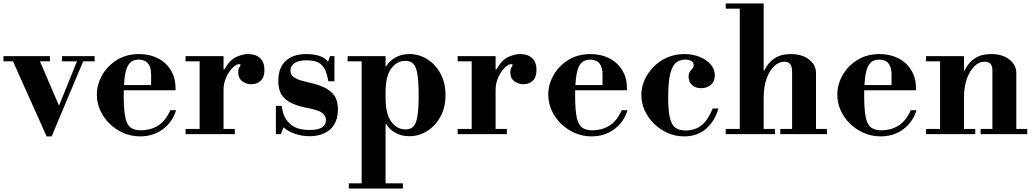

<svg xmlns="http://www.w3.org/2000/svg" viewBox="-35 -774 5958 1108"><path d="M-15 -420V-450H253V-420ZM323 -420V-450H511V-420ZM234 13 31 -440H187L304.4 -167H309ZM234 13 414 -432H450L263 13Z M774 13Q722 13 676.5 -7Q631 -27 596.5 -61Q562 -95 543 -138Q524 -181 524 -228Q524 -286 554 -339.5Q584 -393 639 -427.5Q694 -462 768 -462Q828 -462 875.5 -438Q923 -414 950.5 -369.5Q978 -325 978 -264V-253H631V-283H837V-344Q837 -430 765 -430Q734 -430 715 -411Q696 -392 687.5 -346.5Q679 -301 679 -222Q679 -141 688 -97.5Q697 -54 719 -38Q741 -22 779 -22Q832 -22 875.5 -48Q919 -74 948 -138H981Q960 -69 904.5 -28Q849 13 774 13Z M1036 0V-30H1117V-420H1036V-450H1255V-373H1259Q1292 -429 1329 -445.5Q1366 -462 1395 -462Q1441 -462 1466 -438.5Q1491 -415 1491 -371Q1491 -328 1469.5 -308Q1448 -288 1416 -288Q1387 -288 1363.5 -305Q1340 -322 1340 -356Q1340 -376 1346.5 -385Q1353 -394 1353 -399Q1353 -401 1351.5 -402.5Q1350 -404 1345 -404Q1329 -404 1307.5 -383Q1286 -362 1270.5 -328Q1255 -294 1255 -254V-30H1320V0Z M1751 12Q1707 12 1667 -2Q1627 -16 1601 -39L1586 0H1557V-163H1590L1596 -134Q1606 -87 1643 -55.5Q1680 -24 1753 -24Q1800 -24 1823 -38.5Q1846 -53 1846 -82Q1846 -106 1824.5 -122.5Q1803 -139 1735 -152Q1688 -161 1650.5 -177.5Q1613 -194 1592 -224.5Q1571 -255 1571 -306Q1571 -383 1613.5 -422.5Q1656 -462 1734 -462Q1779 -462 1812 -450Q1845 -438 1858 -417L1869 -450H1895V-305H1860L1857 -320Q1846 -376 1819.5 -401Q1793 -426 1734 -426Q1688 -426 1664.5 -409.5Q1641 -393 1641 -367Q1641 -352 1649 -340Q1657 -328 1681 -317.5Q1705 -307 1752 -297Q1798 -287 1835 -270Q1872 -253 1893.5 -223.5Q1915 -194 1915 -144Q1915 -66 1870 -27Q1825 12 1751 12Z M2327 12Q2281 12 2246 -8Q2211 -28 2194 -58H2170L2190 -210Q2190 -115 2223.5 -71Q2257 -27 2306 -27Q2333.1 -27 2349.5 -43Q2366 -59 2373.5 -101.4Q2381 -143.9 2381 -223Q2381 -304 2373.5 -347.5Q2366 -391 2349 -407Q2332 -423 2305 -423Q2256 -423 2223 -379.2Q2190 -335.4 2190 -240L2170 -392H2194Q2211 -422 2246.5 -442Q2282 -462 2328 -462Q2383 -462 2430.5 -432.5Q2478 -403 2507 -349.5Q2536 -296 2536 -225Q2536 -154 2506.6 -100.5Q2477.2 -47 2429.6 -17.5Q2382 12 2327 12ZM1978 314V284H2290V314ZM2052 299V-434H2190V299ZM1971 -420V-450H2190V-420Z M2606 0V-30H2687V-420H2606V-450H2825V-373H2829Q2862 -429 2899 -445.5Q2936 -462 2965 -462Q3011 -462 3036 -438.5Q3061 -415 3061 -371Q3061 -328 3039.5 -308Q3018 -288 2986 -288Q2957 -288 2933.5 -305Q2910 -322 2910 -356Q2910 -376 2916.5 -385Q2923 -394 2923 -399Q2923 -401 2921.5 -402.5Q2920 -404 2915 -404Q2899 -404 2877.5 -383Q2856 -362 2840.5 -328Q2825 -294 2825 -254V-30H2890V0Z M3379 13Q3327 13 3281.5 -7Q3236 -27 3201.5 -61Q3167 -95 3148 -138Q3129 -181 3129 -228Q3129 -286 3159 -339.5Q3189 -393 3244 -427.5Q3299 -462 3373 -462Q3433 -462 3480.5 -438Q3528 -414 3555.5 -369.5Q3583 -325 3583 -264V-253H3236V-283H3442V-344Q3442 -430 3370 -430Q3339 -430 3320 -411Q3301 -392 3292.5 -346.5Q3284 -301 3284 -222Q3284 -141 3293 -97.5Q3302 -54 3324 -38Q3346 -22 3384 -22Q3437 -22 3480.5 -48Q3524 -74 3553 -138H3586Q3565 -69 3509.5 -28Q3454 13 3379 13Z M3913 13Q3861.9 13 3817.2 -7Q3772.5 -27 3738.4 -61Q3704.3 -95 3685.2 -137.5Q3666 -180 3666 -225.5Q3666 -270 3684.6 -312Q3703.2 -354 3736.3 -388Q3769.3 -422 3814.8 -442Q3860.3 -462 3914 -462Q3962.1 -462 4002.1 -446Q4042 -430 4066 -402.7Q4090 -375.4 4090 -339Q4090 -304 4067.5 -284.5Q4045.1 -265 4010.7 -265Q3979 -265 3959 -283Q3939 -301 3939 -331Q3939 -351 3946.5 -361Q3954 -371 3961 -378.8Q3968 -386.6 3968 -399Q3968 -414 3954.5 -422Q3941 -430 3918 -430Q3889 -430 3867 -413Q3845 -396 3833 -349Q3821 -302 3821 -210Q3821 -135.7 3830.7 -94.4Q3840.4 -53.1 3862.7 -37.1Q3885 -21 3922 -21Q3976 -21 4013.5 -51Q4051 -81 4078 -148H4111Q4090.8 -76 4040.2 -31.5Q3989.6 13 3913 13Z M4536 -15V-358Q4536 -393 4524 -405.5Q4512 -418 4492 -418Q4459.1 -418 4431.5 -391Q4403.9 -364 4388 -317.5Q4372 -271 4372 -212L4352 -367.1H4375.7Q4396 -411 4433.5 -436.5Q4471 -462 4528 -462Q4594 -462 4634 -430.5Q4674 -399 4674 -353V-15ZM4153 0V-30H4437V0ZM4468 0V-30H4737V0ZM4234 -15V-738H4372V-15ZM4153 -724V-754H4372V-724Z M5047 13Q4995 13 4949.5 -7Q4904 -27 4869.5 -61Q4835 -95 4816 -138Q4797 -181 4797 -228Q4797 -286 4827 -339.5Q4857 -393 4912 -427.5Q4967 -462 5041 -462Q5101 -462 5148.5 -438Q5196 -414 5223.5 -369.5Q5251 -325 5251 -264V-253H4904V-283H5110V-344Q5110 -430 5038 -430Q5007 -430 4988 -411Q4969 -392 4960.5 -346.5Q4952 -301 4952 -222Q4952 -141 4961 -97.5Q4970 -54 4992 -38Q5014 -22 5052 -22Q5105 -22 5148.5 -48Q5192 -74 5221 -138H5254Q5233 -69 5177.5 -28Q5122 13 5047 13Z M5692 -15V-368Q5692 -418 5647 -418Q5614.4 -418 5587.2 -391Q5560 -364 5544 -317.5Q5528 -271 5528 -212L5508 -367.1H5531.8Q5552 -411 5589.5 -436.5Q5627 -462 5685 -462Q5750 -462 5790 -430.5Q5830 -399 5830 -353V-15ZM5309 0V-30H5593V0ZM5390 -15V-434H5528V-15ZM5624 0V-30H5893V0ZM5309 -420V-450H5528V-420Z"/></svg>

Font: Libre Bodoni
Style: Regular
Weight: 400
Designer: Pablo Impallari, Rodrigo Fuenzalida
Foundry: Impallari Type
Version: Version 2.005;gftools[0.9.23]